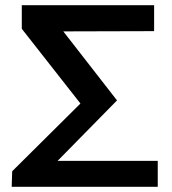

<svg xmlns="http://www.w3.org/2000/svg" viewBox="-20 -720 664 740"><path d="M574 -600V-700H64V-609L290 -321L27 -60L25 0H588V-100H202L431 -333L224 -599Z"/></svg>

Font: Mint Spirit
Style: Bold
Weight: 700
Designer: HARENDAL Hirwen
Foundry: Arkandis Digital Foundry.
Version: Version 1.004;FFEdit